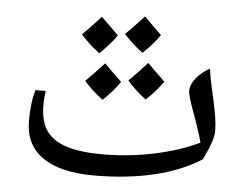

<svg xmlns="http://www.w3.org/2000/svg" viewBox="-49 -722 1006 791"><g transform="rotate(5 454.0 -326.5)"><path d="M367.7 9.8Q226.6 9.8 153.6 -41.5Q80.6 -92.8 80.6 -190.9Q80.6 -268.1 96.7 -319.8H138.7Q137.7 -314.5 136 -295.7Q134.3 -276.9 134.3 -262.2Q134.3 -193.4 161.6 -154.8Q189 -116.2 246.1 -98.1Q303.2 -80.1 392.6 -80.1Q501 -80.1 605 -101.8Q709 -123.5 792.5 -163.1Q778.3 -215.3 750 -292Q727.5 -352.5 727.5 -371.1Q727.5 -397.9 749 -424.8Q770.5 -451.7 804.7 -470.2Q809.6 -436 817.1 -402.1Q824.7 -368.2 831.8 -335.4Q838.9 -302.7 843.8 -272.2Q848.6 -241.7 848.6 -214.8Q848.6 -177.2 807.6 -95.2Q726.1 -43.5 614.3 -16.8Q502.4 9.8 367.7 9.8ZM444.8 -383.8Q418 -344.2 375 -303.7Q326.7 -340.8 296.9 -375.5Q319.8 -396.5 373 -454.6Q383.3 -443.4 444.8 -383.8ZM622.1 -400.4Q595.7 -361.8 551.8 -320.3Q505.9 -355.5 474.1 -392.6Q494.6 -411.1 549.8 -471.7Q560.5 -460 622.1 -400.4ZM415 -573.7Q388.7 -535.2 344.7 -493.7Q297.4 -529.8 267.1 -565.4Q287.6 -584 342.8 -644.5Q350.6 -636.2 415 -573.7ZM591.8 -590.3Q565.4 -552.2 522 -510.7Q473.6 -547.9 443.8 -582.5Q466.8 -603.5 520 -661.6L557.1 -624Z"/></g></svg>

Font: Sahl Naskh
Style: Regular
Weight: 400
Designer: Pascal Zoghbi
Version: Version 1.001